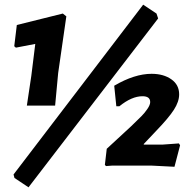

<svg xmlns="http://www.w3.org/2000/svg" viewBox="-20 -709 832 822"><path d="M593 -689 650 -651 657 -630 102 93 42 53 38 38ZM249 -651 264 -639 229 -396 216 -257H95L114 -384L131 -521L48 -505L41 -511L52 -602ZM629 -393Q680 -393 713.5 -369.5Q747 -346 747 -305Q747 -274 724.5 -239Q702 -204 648 -148L595 -92L596 -90H677L746 -95L751 -87L727 5L629 0H460L434 2L429 -3L437 -72L542 -169Q573 -199 586 -212Q599 -225 611 -242.5Q623 -260 623 -272Q623 -297 590 -297Q544 -297 491 -254H478L469 -342Q556 -393 629 -393Z"/></svg>

Font: Alegreya Sans SC ExtraBold
Style: Italic
Weight: 800
Italic angle: -7°
Designer: Juan Pablo del Peral
Foundry: Huerta Tipografica
Version: Version 2.007